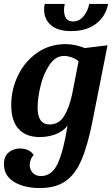

<svg xmlns="http://www.w3.org/2000/svg" viewBox="-20 -754 569 975"><path d="M181 201Q104 201 52 170Q0 139 0 79Q0 40 24 20Q48 0 82 0Q104 0 122.5 8.5Q141 17 151 33Q142 42 136.5 55.5Q131 69 131 82Q131 108 146.5 124Q162 140 188 140Q244 140 273.5 75.5Q303 11 323 -116Q301 -87 263 -72.5Q225 -58 182 -58Q112 -58 74.5 -99Q37 -140 37 -221Q37 -299 71 -370Q105 -441 168 -485.5Q231 -530 314 -530Q359 -530 411 -510L526 -524L450 -140Q425 -14 393.5 59Q362 132 312 166.5Q262 201 181 201ZM306 -470Q262 -470 231.5 -425Q201 -380 186 -318Q171 -256 171 -207Q171 -122 232 -122Q280 -122 306 -165.5Q332 -209 346 -274L379 -443Q364 -456 343.5 -463Q323 -470 306 -470ZM305 -705Q305 -645 351 -645Q383 -645 405 -672.5Q427 -700 433 -734H529Q517 -671 468 -633.5Q419 -596 341 -596Q274 -596 239 -626Q204 -656 204 -706Q204 -719 207 -734H309Q305 -715 305 -705Z"/></svg>

Font: Sansita Medium Italic
Style: Regular
Weight: 500
Italic angle: -11°
Designer: Pablo Cosgaya
Foundry: Omnibus-Type
Version: Version 1.006